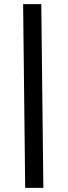

<svg xmlns="http://www.w3.org/2000/svg" viewBox="-20 -790 329 930"><path d="M102 120 92 -770H180L190 120Z"/></svg>

Font: Radio Canada Big
Style: Italic
Weight: 400
Italic angle: -12°
Designer: Étienne Aubert Bonn
Foundry: Coppers and Brasses
Version: Version 1.001